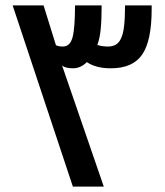

<svg xmlns="http://www.w3.org/2000/svg" viewBox="-20 -694 612 714"><path d="M27 -674H142L188 -526Q196 -521 214 -521Q241 -521 250 -556Q259 -591 259 -674H358Q358 -622 354.5 -586Q351 -550 342 -527Q358 -521 382 -521Q416 -521 429 -549Q438 -566 441.5 -597.5Q445 -629 445 -674H544V-660Q544 -543 509 -491.5Q474 -440 392 -440Q337 -440 303 -463Q280 -440 251 -440Q224 -440 211 -450L366 0H251Z"/></svg>

Font: Noto Kufi Arabic Medium
Style: Regular
Weight: 500
Designer: Monotype Design Team, David Williams, Khaled Hosny
Foundry: Google LLC
Version: Version 2.109; ttfautohint (v1.8.4.7-5d5b)